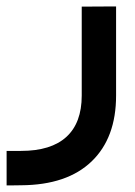

<svg xmlns="http://www.w3.org/2000/svg" viewBox="-23 -335 412 584"><path d="M41 124Q132.3 124 179 81.3Q225.6 38.6 225.6 -44.4V-305.2V-314.9H235.4L320.3 -315.4H330.1V-305.7V-44.4Q330.1 84.5 255.6 156Q181.2 227.5 42 228.5L6.8 229H-2.9V219.2V133.8V124H6.8Z"/></svg>

Font: Shabnam Medium WOL
Style: Medium-WOL
Weight: 500
Foundry: DejaVu fonts team - Redesigned by Saber Rastikerdar - Based on Vazir font
Version: Version 5.0.0